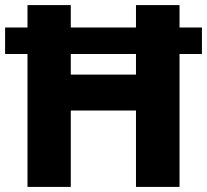

<svg xmlns="http://www.w3.org/2000/svg" viewBox="-20 -734 813 754"><path d="M88 0V-522H0V-626H88V-714H258V-626H514V-714H685V-626H773V-522H685V0H514V-300H258V0ZM258 -441H514V-522H258Z"/></svg>

Font: Noto Sans Thai ExtraBold
Style: Regular
Weight: 800
Version: Version 2.001